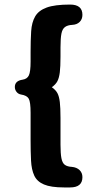

<svg xmlns="http://www.w3.org/2000/svg" viewBox="-20 -668 381 841"><path d="M207 -286Q224 -298 231.5 -312.5Q239 -327 242 -351.5Q245 -376 245 -420V-460Q245 -500 249 -520.5Q253 -541 264.5 -549.5Q276 -558 296 -559Q317 -560 329 -572Q341 -584 341 -603Q341 -648 287 -648Q220 -648 184.5 -635Q149 -622 134 -596Q119 -570 116.5 -531Q114 -492 114 -441V-398Q114 -354 106.5 -338Q99 -322 79 -319Q45 -314 45 -287Q45 -275 52.5 -265.5Q60 -256 72 -254Q98 -250 106 -235.5Q114 -221 114 -174V-54Q114 -3 116 36Q118 75 130 101Q142 127 172.5 140Q203 153 260 153H287Q341 153 341 108Q341 89 328.5 77Q316 65 295 63Q275 62 264 54Q253 46 249 25Q245 4 245 -35V-152Q245 -196 242 -221Q239 -246 231.5 -260Q224 -274 207 -286Z"/></svg>

Font: Beiruti ExtraBold
Style: Regular
Weight: 800
Designer: Arlette Boutros
Foundry: Boutros
Version: Version 1.41